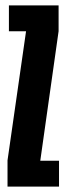

<svg xmlns="http://www.w3.org/2000/svg" viewBox="-20 -695 249 715"><path d="M8 0V-97.8L77 -578.5H13.2V-675H198.2V-578.8L130 -96.5H199.8V0Z"/></svg>

Font: Anybody UltraCondensed Thin
Style: Regular
Weight: 100
Width: 1
Designer: Tyler Finck
Foundry: Etcetera Type Company
Version: Version 1.110